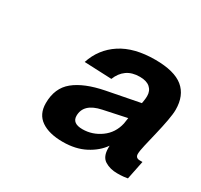

<svg xmlns="http://www.w3.org/2000/svg" viewBox="-86 -837 600 572"><g transform="rotate(30 214.0 -551.0)"><path d="M184 -376Q137 -376 110 -394.5Q83 -413 83 -451Q83 -503 117.5 -531Q152 -559 218 -572L331 -594Q332 -600 333 -606.5Q334 -613 334 -620Q334 -638 322 -648.5Q310 -659 287 -659Q260 -659 242.5 -646.5Q225 -634 216 -611L122 -615Q139 -667 184 -696.5Q229 -726 301 -726Q367 -726 397.5 -701Q428 -676 428 -627Q428 -613 423.5 -588.5Q419 -564 412.5 -537Q406 -510 401 -488.5Q396 -467 396 -457Q396 -443 411 -443H420L407 -379Q403 -378 393.5 -377Q384 -376 371 -376Q347 -376 329 -387Q311 -398 311 -428Q311 -432 311 -436Q293 -410 260.5 -393Q228 -376 184 -376ZM216 -438Q250 -438 278.5 -458.5Q307 -479 315 -515L318 -535L238 -518Q181 -506 181 -464Q181 -438 216 -438Z"/></g></svg>

Font: Geist Medium
Style: Italic
Weight: 500
Italic angle: -12°
Designer: Basement.studio, Andrés Briganti, Mateo Zaragoza
Foundry: Basement.studio, Vercel, Andrés Briganti, Guido Ferreyra, Mateo Zaragoza
Version: Version 1.500; ttfautohint (v1.8.4.7-5d5b)